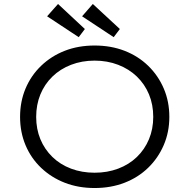

<svg xmlns="http://www.w3.org/2000/svg" viewBox="-20 -936 953 966"><path d="M456 10Q374 10 306 -16.5Q238 -43 187 -91.5Q136 -140 108.5 -205.5Q81 -271 81 -348Q81 -425 108.5 -490.5Q136 -556 187 -605Q238 -654 306 -680.5Q374 -707 456 -707Q538 -707 606.5 -680.5Q675 -654 725.5 -605Q776 -556 804 -490.5Q832 -425 832 -348Q832 -272 804 -206.5Q776 -141 725.5 -92Q675 -43 606.5 -16.5Q538 10 456 10ZM456 -67Q520 -67 574.5 -87.5Q629 -108 668.5 -146Q708 -184 729.5 -235.5Q751 -287 751 -348Q751 -410 729.5 -461.5Q708 -513 668.5 -551Q629 -589 574.5 -610Q520 -631 456 -631Q392 -631 337.5 -610Q283 -589 243.5 -550.5Q204 -512 183 -460.5Q162 -409 162 -348Q162 -287 183 -236Q204 -185 243.5 -146.5Q283 -108 337.5 -87.5Q392 -67 456 -67ZM552 -749 393 -854 447 -916 583 -790ZM376 -749 217 -854 272 -916 407 -790Z"/></svg>

Font: Lexend Exa Light
Style: Regular
Weight: 300
Designer: Bonnie Shaver-Troup, Thomas Jockin
Foundry: Lexend
Version: Version 1.007